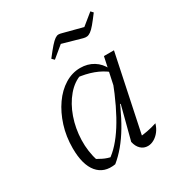

<svg xmlns="http://www.w3.org/2000/svg" viewBox="-170 -824 880 945"><g transform="rotate(-30 270.0 -352.0)"><path d="M212 3Q145 14 107.5 -31Q70 -76 70 -170Q70 -236 88.5 -294.5Q107 -353 138.5 -398Q170 -443 211.5 -468.5Q253 -494 299 -494Q341 -494 373.5 -474Q406 -454 424 -417L423 -399Q361 -450 256 -461L288 -464Q242 -449 206.5 -407Q171 -365 150.5 -306.5Q130 -248 128 -183Q126 -118 146 -56L123 -79Q147 -64 170 -52.5Q193 -41 221 -36L198 -31Q254 -68 306 -150Q358 -232 408 -362L425 -350Q376 -218 325 -132.5Q274 -47 212 3ZM390 -24 377 -52Q403 -54 429.5 -59Q456 -64 484 -73Q477 -49 463.5 -31.5Q450 -14 432.5 -4Q415 6 397 6Q374 6 357.5 -9.5Q341 -25 335 -53L384 -241L378 -243L430 -486H487ZM212 -591 199 -604Q226 -639 242 -657Q258 -675 269 -682.5Q280 -690 288.5 -690Q297 -690 307 -687L418 -658L482 -710L494 -697Q470 -665 454.5 -646.5Q439 -628 427.5 -620Q416 -612 406.5 -611Q397 -610 386 -613L276 -644Z"/></g></svg>

Font: Piazzolla 8pt ExtraLight
Style: Italic
Weight: 250
Italic angle: -11.3°
Designer: Juan Pablo del Peral
Foundry: Huerta Tipografica
Version: Version 2.001